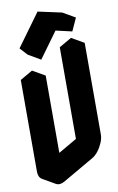

<svg xmlns="http://www.w3.org/2000/svg" viewBox="-123 -1206 808 1320"><g transform="rotate(-10 281.5 -546.0)"><path d="M433 -85 217 40Q182 60 156 45Q130 30 130 -10V-650L217 -700V-60L433 -185V-825L520 -875V-235Q520 -209 507.5 -179Q495 -149 475.5 -123.5Q456 -98 433 -85ZM337 -993 206 -813 158 -865 325 -1093 491 -1057 450 -967ZM520 -875 433 -825 346 -875 433 -925ZM433 -825V-185L346 -235V-875ZM433 -185 217 -60 130 -110 346 -235ZM491 -1057 325 -1093 238 -1143 404 -1107ZM217 -700 130 -650 43 -700 130 -750ZM130 -650V-10Q130 30 156 45L69 -5Q43 -20 43 -60V-700ZM325 -1093 158 -865 72 -915 238 -1143ZM158 -865 206 -813 120 -863 72 -915Z"/></g></svg>

Font: Nabla
Style: Regular
Weight: 400
Designer: Arthur Reinders Folmer
Foundry: Typearture
Version: Version 1.002